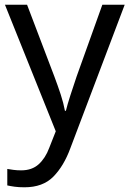

<svg xmlns="http://www.w3.org/2000/svg" viewBox="-20 -556 550 816"><path d="M1 -536H95L211 -231Q226 -191 238 -154.5Q250 -118 256 -85H260Q266 -110 279 -150.5Q292 -191 306 -232L415 -536H510L279 74Q251 150 206.5 195Q162 240 84 240Q60 240 42 237.5Q24 235 11 232V162Q22 164 37.5 166Q53 168 70 168Q116 168 144.5 142Q173 116 189 73L217 2Z"/></svg>

Font: Noto Sans Mandaic
Style: Regular
Weight: 400
Designer: Monotype Design Team
Foundry: Monotype Imaging Inc.
Version: Version 2.002; ttfautohint (v1.8.4.7-5d5b)